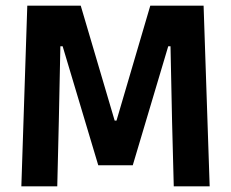

<svg xmlns="http://www.w3.org/2000/svg" viewBox="-20 -659 817 679"><path d="M55.5 0 76.5 -639H265.5L385.5 -232.5H392L511.5 -639H700L721.5 0H594.5L588.5 -230L583 -495.5H575L449.5 -74.5H327.5L201.5 -495.5H193.5L188 -229.5L182.5 0Z"/></svg>

Font: Anek Tamil SemiBold
Style: Regular
Weight: 600
Version: Version 1.003